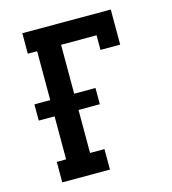

<svg xmlns="http://www.w3.org/2000/svg" viewBox="-109 -825 819 914"><g transform="rotate(-15 300.0 -367.5)"><path d="M85 0V-101H131V-313H53V-393H131V-634H85V-735H521V-562H424V-634H249V-393H354V-313H249V-101H320V0Z"/></g></svg>

Font: Iosevka HT Extended
Style: Bold
Weight: 700
Width: 7
Monospace: yes
Designer: Belleve Invis
Foundry: Belleve Invis
Version: Version 32.3.0; ttfautohint (v1.8.4)